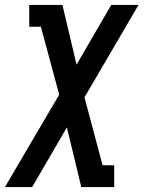

<svg xmlns="http://www.w3.org/2000/svg" viewBox="-69 -550 589 775"><path d="M-49 205 170 -168 96 -442H49V-530H183L240 -289L380 -530H490L272 -157L345 117H392V205H259L201 -36L61 205Z"/></svg>

Font: Iosevka Slab Semibold Oblique
Style: Regular
Weight: 600
Italic angle: -9°
Monospace: yes
Designer: Belleve Invis
Foundry: Belleve Invis
Version: Version 11.1.1; ttfautohint (v1.8.3)